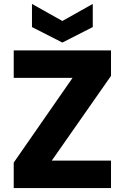

<svg xmlns="http://www.w3.org/2000/svg" viewBox="-20 -959 636 979"><path d="M244 -140H546V0H50V-130L350 -562H50V-702H546V-572ZM453 -821 298 -742 143 -821V-939L298 -852L453 -939Z"/></svg>

Font: Fz Poppins
Style: Bold
Weight: 700
Designer: Ninad Kale (Devanagari), Jonny Pinhorn (Latin)
Foundry: Indian Type Foundry
Version: Vit hóa bi Vntype.Com & FontZin.Com